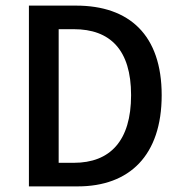

<svg xmlns="http://www.w3.org/2000/svg" viewBox="-20 -669 645 684"><path d="M257 -5C441 -5 556 -115 556 -330C556 -544 441 -649 251 -649H83V-5ZM189 -565H243C372 -565 447 -492 447 -330C447 -167 372 -89 243 -89H189Z"/></svg>

Font: Falling Sky
Style: Light
Weight: 400
Designer: Paul D. Hunt
Foundry: Adobe Systems Incorporated
Version: Version 1.02